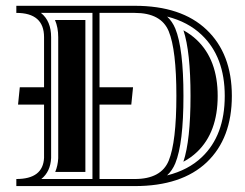

<svg xmlns="http://www.w3.org/2000/svg" viewBox="-20 -629 827 649"><path d="M316.4 -585.4V-334H429.7L423.8 -275.4H316.4V-23.9H435.5Q524.7 -23.9 550.3 -85.9Q576.2 -149.2 576.2 -304.9Q576.2 -460.7 550.3 -523.4Q524.7 -585.4 435.5 -585.4ZM544.7 -36.1Q616.5 -54 662.6 -98.1Q739.7 -171.6 739.7 -304.7Q739.7 -437 661.6 -511.2Q615.5 -555.2 544.9 -573Q562.7 -556.2 572.5 -532.5Q600.1 -465.3 600.1 -304.7Q600.1 -144 572.5 -76.9Q562.7 -53 544.7 -36.1ZM600.1 -526.6Q625.2 -512.9 645.3 -493.9Q715.8 -426.8 715.8 -304.7Q715.8 -181.9 646.2 -115.5Q625.7 -95.9 599.9 -82.3Q624 -154.8 624 -304.7Q624 -454.1 600.1 -526.6ZM292.5 -585.4H118.4Q152.8 -557.9 152.8 -503.4V-95Q150.6 -48.8 119.6 -23.9H292.5ZM268.6 -561.5V-47.9H166.7Q175.5 -68.6 176.8 -94.2V-503.4Q176.8 -536.1 165.8 -561.5ZM435.5 0H35.2V-23.9Q125.5 -23.9 128.9 -95.5V-275.4H41L46.9 -334H128.9V-503.4Q128.9 -585.4 35.2 -585.4V-609.4H435.5Q593.3 -609.4 678.2 -528.6Q763.7 -447.3 763.7 -304.7Q763.7 -161.6 679.2 -80.8Q594.2 0 435.5 0Z"/></svg>

Font: itsadzokeS01
Style: Regular
Weight: 600
Width: 6
Version: Version 0.46